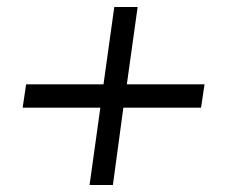

<svg xmlns="http://www.w3.org/2000/svg" viewBox="-20 -531 653 551"><path d="M237 0 268 -222H45L55 -289H277L308 -511H375L344 -289H567L557 -222H334L304 0Z"/></svg>

Font: Chivo Medium ExtraLight
Style: Italic
Weight: 250
Italic angle: -8.05°
Version: Version 2.002